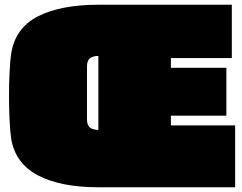

<svg xmlns="http://www.w3.org/2000/svg" viewBox="-20 -790 1021 810"><path d="M701 -302V-261H972V0H395Q235 0 139.5 -50.5Q44 -101 27 -206Q23 -234 20.5 -281.5Q18 -329 18 -384Q18 -440 20.5 -487.5Q23 -535 27 -563Q44 -672 140 -721Q236 -770 395 -770H958V-545H701V-504H935V-302ZM347 -509V-287Q347 -261 360 -251.5Q373 -242 395 -242V-554Q373 -554 360 -544.5Q347 -535 347 -509Z"/></svg>

Font: Gasoek One
Style: Regular
Weight: 400
Designer: Jiashuo Zhang
Foundry: JAMO
Version: Version 1.000; ttfautohint (v1.8.4.7-5d5b);gftools[0.9.29]